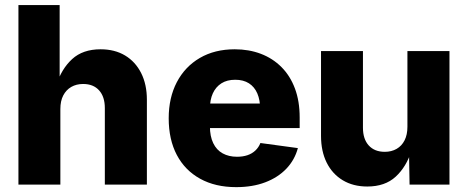

<svg xmlns="http://www.w3.org/2000/svg" viewBox="-20 -748 1896 778"><path d="M224.6 -306.2V0H54.7V-727.5H221.7V-402.8H208Q229 -468.8 272.2 -508.5Q315.4 -548.3 387.7 -548.3Q444.8 -548.3 486.8 -523.2Q528.8 -498 552 -451.9Q575.2 -405.8 575.2 -343.8V0H404.8V-310.1Q404.8 -356 381.6 -381.8Q358.4 -407.7 316.9 -407.7Q289.6 -407.7 268.8 -395.8Q248 -383.8 236.3 -361.3Q224.6 -338.9 224.6 -306.2Z M937 10.3Q852.5 10.3 791 -23.7Q729.5 -57.6 696.5 -120.1Q663.6 -182.6 663.6 -268.6Q663.6 -352.1 696.5 -415Q729.5 -478 789.8 -513.2Q850.1 -548.3 931.2 -548.3Q988.8 -548.3 1036.9 -530Q1085 -511.7 1120.4 -476.3Q1155.8 -440.9 1175 -389.6Q1194.3 -338.4 1194.3 -272V-229H722.7V-328.6H1113.3L1034.2 -305.2Q1034.2 -342.8 1022.7 -369.4Q1011.2 -396 988.8 -410.4Q966.3 -424.8 933.1 -424.8Q899.9 -424.8 877.2 -410.4Q854.5 -396 842.5 -369.9Q830.6 -343.8 830.6 -308.1V-236.3Q830.6 -195.8 844 -168Q857.4 -140.1 882.3 -126.5Q907.2 -112.8 940.4 -112.8Q963.9 -112.8 982.7 -119.1Q1001.5 -125.5 1014.9 -138.2Q1028.3 -150.9 1035.2 -168.5L1187 -147.9Q1174.3 -100.1 1140.4 -64.5Q1106.4 -28.8 1054.9 -9.3Q1003.4 10.3 937 10.3Z M1468.3 7.8Q1411.1 7.8 1368.9 -17.6Q1326.7 -43 1303.7 -89.1Q1280.8 -135.3 1280.8 -197.3V-541H1450.7V-230.5Q1450.7 -184.6 1474.1 -158.7Q1497.6 -132.8 1539.1 -132.8Q1566.4 -132.8 1587.2 -144.8Q1607.9 -156.7 1619.4 -179.4Q1630.9 -202.1 1630.9 -234.4V-541H1801.3V0H1639.6L1637.2 -137.7H1647.5Q1626.5 -71.8 1583.3 -32Q1540 7.8 1468.3 7.8Z"/></svg>

Font: Inter 17pt ExtraBold
Style: Regular
Weight: 800
Version: Version 4.001;git-66647c0bb